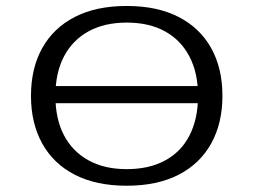

<svg xmlns="http://www.w3.org/2000/svg" viewBox="-20 -602 837 634"><path d="M127.4 -261.3V-317.7H671.8V-261.3ZM398.4 11.3Q297.6 11.3 227 -25Q156.5 -61.3 119.4 -128.2Q82.3 -195.2 82.3 -285.5Q82.3 -376.6 119.4 -443.1Q156.5 -509.7 227 -546Q297.6 -582.3 398.4 -582.3Q499.2 -582.3 569.8 -546Q640.3 -509.7 677.4 -443.1Q714.5 -376.6 714.5 -285.5Q714.5 -195.2 677.4 -128.2Q640.3 -61.3 569.8 -25Q499.2 11.3 398.4 11.3ZM398.4 -43.5Q472.6 -43.5 525.4 -72.2Q578.2 -100.8 606 -155.2Q633.9 -209.7 633.9 -285.5Q633.9 -361.3 605.6 -415.3Q577.4 -469.4 525 -498.4Q472.6 -527.4 398.4 -527.4Q325 -527.4 272.2 -498.4Q219.4 -469.4 191.1 -415.3Q162.9 -361.3 162.9 -285.5Q162.9 -209.7 191.1 -155.6Q219.4 -101.6 272.2 -72.6Q325 -43.5 398.4 -43.5Z"/></svg>

Font: Playfair 5pt SemiExpanded Light
Style: Regular
Weight: 300
Width: 6
Designer: Claus Eggers Sørensen
Foundry: Claus Eggers Sørensen
Version: Version 2.203